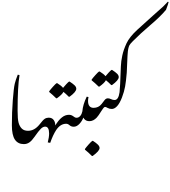

<svg xmlns="http://www.w3.org/2000/svg" viewBox="-20 -1712 2023 2281"><path d="M121.1 -223.1Q121.1 -378.9 132.1 -522.5Q143.1 -666 155 -716.3Q167 -766.6 191.4 -825.2L211.9 -819.3Q189 -682.1 189 -396.5Q189 -296.9 200.9 -253.4Q212.9 -210 239.3 -184.1Q265.6 -158.2 313 -158.2Q356 -158.2 356 -101.1Q356 -51.8 328.4 -25.9Q300.8 0 263.7 0Q193.4 0 157.2 -53.2Q121.1 -106.4 121.1 -223.1ZM206.5 -1059.1ZM207.5 -952.6ZM151.4 175.8Z M637.2 -217.3Q637.2 -208.5 635.3 -196.8Q652.3 -195.3 652.3 -181.2Q652.3 -173.3 647.9 -168Q608.4 -107.4 576.7 -15.1L547.4 -20Q563.5 -83.5 563.5 -127.4Q562.5 -207.5 516.6 -207.5Q491.2 -207.5 465.8 -182.9Q440.4 -158.2 387.7 -83.5Q359.4 -42 330.1 -21Q300.8 0 263.7 0Q221.7 0 220.7 -57.1Q220.7 -103 247.6 -130.6Q274.4 -158.2 313 -158.2Q389.2 -158.2 449.2 -232.9Q491.2 -287.6 512 -300.8Q532.7 -314 559.1 -314Q596.7 -314 616.9 -287.8Q637.2 -261.7 637.2 -217.3ZM539.6 -697.8ZM383.3 -495.6ZM501 549.3ZM529.8 78.1Z M564.5 -619.1V-627.9Q577.1 -646 608.6 -681.2Q640.1 -716.3 651.9 -723.6H660.6Q710.4 -692.9 729 -668Q741.2 -683.6 765.6 -710Q790 -736.3 799.3 -742.2H808.1Q846.7 -717.3 866.5 -698Q886.2 -678.7 886.2 -657.7Q886.2 -620.6 806.2 -562.5H797.4Q763.7 -596.7 733.9 -620.6Q718.8 -589.4 656.2 -544.4H647.5Q604 -587.4 564.5 -619.1ZM724.6 -643.6ZM724.6 -813ZM724.6 -540.5Z M918.5 -274.4Q918.5 -244.6 899.7 -225.6Q880.9 -206.5 855.5 -206.5Q825.7 -206.5 805.2 -225.1Q786.6 -241.7 765.6 -241.7Q698.2 -241.7 647.9 -168Q625 -129.4 616.7 -125Q608.4 -120.6 604 -120.6Q590.8 -121.6 589.8 -129.4Q589.8 -141.6 632.1 -213.6Q674.3 -285.6 714.8 -316.4Q753.4 -348.1 799.3 -348.1Q827.1 -348.1 849.1 -331.5Q860.8 -322.8 869.6 -317.9Q878.4 -313 889.6 -313Q900.9 -313 909.7 -302.5Q918.5 -292 918.5 -274.4ZM724.6 -643.6ZM783.7 107.9ZM856.4 -206.5ZM774.4 -210.9Z M989.3 66.4V57.6Q1001.5 39.6 1032.7 4.6Q1064 -30.3 1076.2 -38.1H1085Q1122.6 -14.2 1142.8 6.1Q1163.1 26.4 1163.1 46.4Q1163.1 81.5 1080.6 141.1H1071.8Q1029.8 98.1 989.3 66.4ZM1076.2 52.7ZM1076.2 211.4Z M856.4 -206.5Q845.2 -206.5 836.4 -217Q827.6 -227.5 827.6 -245.1Q827.6 -274.4 845.9 -293.2Q864.3 -312 889.6 -313Q914.6 -313 933.6 -335Q951.2 -355 958.5 -388.7Q964.4 -468.3 1010.3 -563.5L1031.2 -559.1Q1025.9 -532.7 1025.9 -513.2Q1025.9 -432.6 1090.3 -430.7Q1133.3 -430.7 1134.3 -373.5Q1134.3 -326.2 1106.9 -299.3Q1079.6 -272.5 1041 -272.5Q1003.9 -272.5 981.4 -297.9Q974.1 -305.7 969.7 -314.5Q955.6 -274.4 924.8 -241.7Q892.6 -206.5 856.4 -206.5ZM983.9 -748ZM957.5 -920.9ZM1076.2 52.7ZM1088.4 228.5ZM981.4 -255.9Z M1068.8 -757.8V-766.6Q1081.5 -784.7 1113 -819.8Q1144.5 -855 1156.2 -862.3H1165Q1214.8 -831.5 1233.4 -806.6Q1245.6 -822.3 1270 -848.6Q1294.4 -875 1303.7 -880.9H1312.5Q1351.1 -856 1370.8 -836.7Q1390.6 -817.4 1390.6 -796.4Q1390.6 -759.3 1310.5 -701.2H1301.8Q1268.1 -735.4 1238.3 -759.3Q1223.1 -728 1160.6 -683.1H1151.9Q1108.4 -726.1 1068.8 -757.8ZM1229 -782.2ZM1229 -951.7ZM1229 -679.2Z M1341.8 -523.9Q1353 -523.9 1361.8 -512.9Q1370.6 -502 1370.6 -485.4Q1370.6 -455.1 1351.3 -436.3Q1332 -417.5 1308.1 -417.5Q1280.8 -417.5 1258.8 -429.7Q1238.8 -441.4 1230 -441.4Q1221.2 -441.4 1214.8 -435.1Q1208 -429.7 1183.6 -392.1Q1147.5 -334 1128.4 -314.2Q1109.4 -294.4 1087.9 -283.4Q1066.4 -272.5 1041 -272.5Q999.5 -273.4 999 -329.6Q999 -377 1025.6 -403.8Q1052.2 -430.7 1091.3 -430.7Q1150.9 -430.7 1187 -476.6L1221.2 -521Q1237.8 -543.9 1261.7 -543.9Q1278.3 -543.9 1299.3 -534.2Q1319.8 -523.9 1341.8 -523.9ZM1229 -782.2ZM1254.4 -908.7ZM1252.9 -89.8ZM1239.7 -387.7ZM1365.2 -89.8Z M1279.3 -456.1Q1279.3 -485.4 1298.1 -504.6Q1316.9 -523.9 1341.3 -523.9Q1387.2 -523.9 1400.4 -616.2Q1407.2 -667 1416 -924.8Q1418 -983.4 1432.9 -1052.5Q1447.8 -1121.6 1482.9 -1197Q1518.1 -1272.5 1610.8 -1357.9Q1703.6 -1443.4 1794.7 -1524.2Q1885.7 -1605 1918.9 -1634.8L1974.1 -1691.9L1982.9 -1687.5Q1978 -1662.1 1952.1 -1595.2Q1884.8 -1513.7 1757.3 -1406.2Q1649.9 -1314.9 1559.6 -1224.1Q1525.4 -1189.9 1517.3 -1173.8Q1509.3 -1157.7 1503.4 -1130.4Q1494.6 -1100.6 1485.8 -848.1Q1477.5 -746.1 1466.3 -684.1Q1455.1 -622.1 1429 -553.7Q1402.8 -485.4 1371.8 -451.4Q1340.8 -417.5 1308.1 -417.5Q1296.9 -417.5 1288.1 -428Q1279.3 -438.5 1279.3 -456.1ZM1635.7 -1672.4ZM1380.4 -210.9ZM1533.2 -308.6ZM1393.6 -1431.6ZM1869.6 -1440.4Z"/></svg>

Font: Noto Nastaliq Urdu
Style: Regular
Weight: 400
Designer: Monotype Design Team
Foundry: Monotype Imaging Inc.
Version: Version 1.02 uh